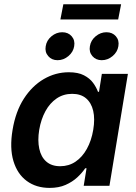

<svg xmlns="http://www.w3.org/2000/svg" viewBox="-20 -895 656 925"><path d="M219.2 10.3Q154.3 10.3 108.9 -23.2Q63.5 -56.6 44.7 -119.1Q25.9 -181.6 40.5 -269Q55.2 -357.9 95 -419.7Q134.8 -481.4 191.2 -514.2Q247.6 -546.9 311.5 -546.9Q356.4 -546.9 384.5 -532.2Q412.6 -517.6 428.5 -495.8Q444.3 -474.1 452.1 -452.6H457L470.7 -539.1H596.2L507.3 0H383.3L397 -84.5H390.6Q375.5 -62 352.1 -40.3Q328.6 -18.6 295.9 -4.2Q263.2 10.3 219.2 10.3ZM270 -94.2Q311.5 -94.2 344 -116.2Q376.5 -138.2 398.4 -177.7Q420.4 -217.3 429.2 -269.5Q438 -322.3 429 -361.1Q419.9 -399.9 394.5 -421.4Q369.1 -442.9 327.6 -442.9Q285.6 -442.9 252.9 -420.7Q220.2 -398.4 199 -359.6Q177.7 -320.8 168.9 -269.5Q160.6 -218.3 169.2 -178.5Q177.7 -138.7 203.1 -116.5Q228.5 -94.2 270 -94.2ZM470.2 -605Q441.9 -605 425 -624.8Q408.2 -644.5 413.1 -672.4Q417.5 -700.7 440.9 -720.2Q464.4 -739.7 492.7 -739.7Q521.5 -739.7 538.3 -720.2Q555.2 -700.7 550.3 -672.4Q545.9 -644.5 522.5 -624.8Q499 -605 470.2 -605ZM257.3 -605Q229 -605 212.2 -624.8Q195.3 -644.5 200.2 -672.4Q204.6 -700.7 228 -720.2Q251.5 -739.7 279.8 -739.7Q308.6 -739.7 325.4 -720.2Q342.3 -700.7 337.4 -672.4Q333 -644.5 309.6 -624.8Q286.1 -605 257.3 -605ZM563.5 -874.5 549.3 -801.3H271L285.2 -874.5Z"/></svg>

Font: Inter 18pt SemiBold
Style: Italic
Weight: 600
Italic angle: -9.3988°
Designer: Rasmus Andersson
Foundry: rsms
Version: Version 4.001;git-66647c0bb